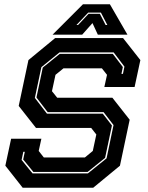

<svg xmlns="http://www.w3.org/2000/svg" viewBox="-20 -878 691 898"><path d="M86 0 5 -103 32 -229H173.5L161 -172L185 -141.5H377L414 -172L430.5 -249L406.5 -279.5H148.5L67.5 -382.5L113 -597L238 -700H555.5L636.5 -597L609.5 -471H468L480.5 -528L456.5 -558.5H277L239.5 -528L223 -451.5L247.5 -421H505.5L586.5 -318L541 -103L416 0ZM132 -67H391L478.5 -137.5L511 -293L464.5 -353.5H203L150.5 -422L180 -562L259.5 -626H507.5L554.5 -564.5L548 -532.5H555L562 -566.5L511.5 -633H258.5L173.5 -564L143 -420L199.5 -346.5H460.5L503.5 -291L471.5 -139.5L390 -74H136L88.5 -132L96 -168H89L81 -130ZM368 -858H494L576 -716H437.5L412.5 -770L364.5 -716H226ZM392.5 -819 337.5 -761H345L394.5 -813.5H447L474 -761H482L452 -819Z"/></svg>

Font: Tourney ExtraBold
Style: Italic
Weight: 800
Italic angle: -12°
Version: Version 1.015